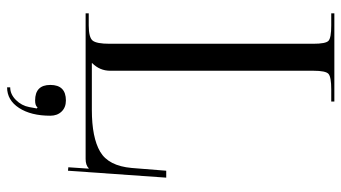

<svg xmlns="http://www.w3.org/2000/svg" viewBox="-236 -524 986 555"><g transform="rotate(90 257.5 -246.0)"><path d="M232 218Q252 218 268.5 201.5Q285 185 289 163L293 141L290 139Q285 146 270 146Q225 146 225 102Q225 57 270 57Q290 57 302 69.5Q314 82 314 102Q314 158 291.5 192.5Q269 227 232 227ZM18 0V-9H53Q88 -9 97 -20.5Q106 -32 106 -69V-658Q106 -694 97.5 -702Q89 -710 53 -710H18V-719H273V-710H238Q202 -710 193 -702Q184 -694 184 -658V-71Q184 -41 162 -19V-18H297Q377 -18 418 -42Q459 -66 465 -133L473 -233H493L473 51L463 50L467 -9H466Q457 0 439 0Z"/></g></svg>

Font: FoglihtenNo06
Style: Regular
Weight: 500
Designer: gluk (gluksza@wp.pl)
Foundry: gluk (gluksza@wp.pl)
Version: Version 0.76